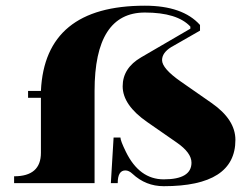

<svg xmlns="http://www.w3.org/2000/svg" viewBox="-20 -640 872 671"><path d="M486.3 -620.1Q618.7 -620.1 679 -552.7V-533L577.6 -474.9Q546.4 -455.3 546.4 -429.9Q546.4 -400.6 611.8 -355L719.5 -280Q802.7 -222.2 802.7 -151.1Q802.7 10.7 552.2 10.7Q489.3 10.7 442.9 -32.7Q430.4 -44.4 418.2 -44.4Q391.4 -44.4 391.4 0H367.4L377 -159.4H400.9Q400.9 -148.4 419.9 -109.6Q467 -13.2 552.2 -13.2Q649.2 -13.2 649.2 -71.5Q649.2 -106.2 597.7 -141.8L494.6 -213.4Q408.7 -272.9 408.7 -338.4Q408.7 -402.1 473.4 -439.7L645.3 -539.8V-547.1Q599.4 -596.2 486.3 -596.2Q310.5 -596.2 310.5 -322.3V0H29.3V-23.9Q123 -23.9 123 -106V-298.3H78.1V-322.3H123Q136.7 -620.1 486.3 -620.1Z"/></svg>

Font: itsadzoke
Style: Regular
Weight: 700
Width: 7
Version: Version 0.45